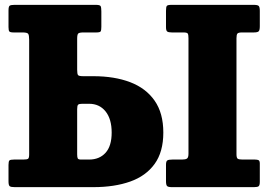

<svg xmlns="http://www.w3.org/2000/svg" viewBox="-20 -770 1108 790"><path d="M953 -612.5V-135.5Q953 -120.5 958 -117Q963 -113.5 978 -113.5H1028.5Q1039.5 -113.5 1044.2 -110.8Q1049 -108 1049 -97V-22.5Q1049 -8 1044.5 -4Q1040 0 1025.5 0H687Q671.5 0 667.2 -4.8Q663 -9.5 663 -25V-92Q663 -106.5 668.5 -110Q674 -113.5 689.5 -113.5H729Q743 -113.5 749.2 -117.5Q755.5 -121.5 755.5 -137.5V-612Q755.5 -626.5 752.8 -631.5Q750 -636.5 735 -636.5H687Q673.5 -636.5 668.2 -640.2Q663 -644 663 -658V-725.5Q663 -741.5 666.5 -745.8Q670 -750 685.5 -750H1024.5Q1040.5 -750 1044.8 -745.2Q1049 -740.5 1049 -725V-662Q1049 -645 1044 -640.8Q1039 -636.5 1024 -636.5H976.5Q961 -636.5 957 -632Q953 -627.5 953 -612.5ZM75 -113.5Q90.5 -113.5 95.2 -116.5Q100 -119.5 100 -134.5V-606.5Q100 -625 96 -630.8Q92 -636.5 72.5 -636.5H36Q22 -636.5 18.5 -640.5Q15 -644.5 15 -658.5V-727Q15 -743 19.8 -746.5Q24.5 -750 39.5 -750H374.5Q391 -750 394 -744.8Q397 -739.5 397 -723V-660Q397 -645.5 394.2 -641Q391.5 -636.5 376.5 -636.5H324Q306.5 -636.5 302 -632.2Q297.5 -628 297.5 -610.5V-483Q297.5 -466 301 -461.2Q304.5 -456.5 322 -456.5H364Q451 -456.5 515.8 -431.8Q580.5 -407 616.2 -355.8Q652 -304.5 652 -224.5Q652 -145 616.2 -95.5Q580.5 -46 515.8 -23Q451 0 364 0H40.5Q25 0 20 -3.8Q15 -7.5 15 -24V-91.5Q15 -106.5 19 -110Q23 -113.5 38 -113.5ZM318.5 -343Q305.5 -343 301.5 -339.2Q297.5 -335.5 297.5 -321V-135Q297.5 -122.5 300 -118Q302.5 -113.5 313.5 -113.5H346.5Q389 -113.5 414.2 -141.2Q439.5 -169 439.5 -224.5Q439.5 -280.5 414.2 -311.8Q389 -343 346.5 -343Z"/></svg>

Font: Besley* Narrow Heavy
Style: Regular
Weight: 800
Width: 4
Designer: Owen Earl
Foundry: indestructible type*
Version: Version 3.000; ttfautohint (v1.8.3)